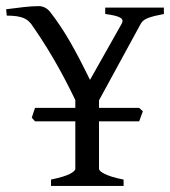

<svg xmlns="http://www.w3.org/2000/svg" viewBox="-53 -613 560 633"><path d="M115.2 0V-21Q159.7 -30.3 177.5 -39.8Q195.3 -49.3 195.3 -56.2V-212.9H62.5L51.8 -225.1Q54.2 -232.4 56.9 -241Q59.6 -249.5 62.5 -257.3H195.3V-283.2Q178.2 -318.8 159.4 -354.5Q140.6 -390.1 121.3 -422.9Q102.1 -455.6 83.5 -484.1Q64.9 -512.7 49.3 -534.7Q44.9 -540 39.3 -544.9Q33.7 -549.8 24.9 -553.5Q16.1 -557.1 2.9 -559.3Q-10.3 -561.5 -30.8 -561.5L-32.7 -582.5Q-3.9 -586.4 24.9 -589.6Q53.7 -592.8 74.2 -592.8Q96.7 -592.8 112.3 -573.7Q130.4 -550.3 147 -525.4Q163.6 -500.5 179.2 -473.1Q194.8 -445.8 210.7 -415.3Q226.6 -384.8 243.7 -349.6L348.1 -534.7Q355.5 -547.4 343.5 -554.7Q331.5 -562 293.9 -566.9V-587.9H487.3V-566.9Q453.6 -560.5 435.8 -554Q418 -547.4 411.1 -534.7L273.4 -282.2V-257.3H405.8L418 -246.1L405.8 -212.9H273.4V-56.2Q273.4 -53.2 277.6 -49.1Q281.7 -44.9 291.3 -40Q300.8 -35.2 316.2 -30.3Q331.5 -25.4 354.5 -21V0Z"/></svg>

Font: GentiumAlt
Style: Regular
Weight: 400
Designer: J. Victor Gaultney
Version: Version 1.02; 2005; OFL release